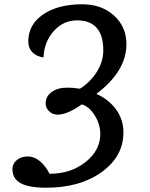

<svg xmlns="http://www.w3.org/2000/svg" viewBox="-20 -720 701 896"><path d="M196 156Q115 156 76.5 135Q38 114 38 69Q38 44 58.5 27Q79 10 110 10Q139 10 166 32Q193 54 211 91Q310 91 379 36.5Q448 -18 448 -95Q448 -140 422 -181.5Q396 -223 362 -233Q294 -185 249 -185Q226 -185 209.5 -200.5Q193 -216 193 -237Q193 -270 221 -290.5Q249 -311 294 -311Q321 -311 353 -306Q402 -337 432 -385Q462 -433 462 -485Q462 -625 339 -625Q276 -625 231 -575Q186 -525 183 -452Q149 -457 130.5 -476.5Q112 -496 112 -527Q112 -605 181 -652.5Q250 -700 364 -700Q454 -700 512 -647.5Q570 -595 570 -514Q570 -388 430 -282Q489 -255 522.5 -208Q556 -161 556 -103Q556 10 454.5 83Q353 156 196 156Z"/></svg>

Font: Lemonada Light
Style: Regular
Weight: 300
Designer: Mohamed Gaber (Arabic), Eduardo Tunni (Latin)
Foundry: Kief Type Foundry
Version: Version 4.004